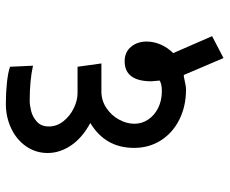

<svg xmlns="http://www.w3.org/2000/svg" viewBox="-83 -573 766 640"><g transform="rotate(-90 300.0 -253.0)"><path d="M351.5 -20.5Q344.5 -19 336.8 -17.5Q329 -16 321 -16Q266 -16 221.8 -38Q177.5 -60 152.2 -99.5Q127 -139 127 -189Q127 -285 210 -335Q160 -362 135 -399.5Q110 -437 110 -477Q110 -517 132.2 -549Q154.5 -581 192.2 -598.8Q230 -616.5 274 -616.5Q311 -616.5 345.5 -612.8Q380 -609 397.5 -602.5L401 -526Q352.5 -537 284 -537Q269.5 -537 250 -532.2Q230.5 -527.5 214.5 -513.2Q198.5 -499 198.5 -473Q198.5 -446.5 216 -424.5Q233.5 -402.5 259.5 -390Q285.5 -377.5 309 -377.5H397.5L408.5 -298H315Q285 -298 260.2 -281.5Q235.5 -265 221.5 -239.5Q207.5 -214 207.5 -188Q207.5 -163 221.5 -142Q235.5 -121 260.2 -108.8Q285 -96.5 316 -96.5Q340.5 -96.5 351.5 -104L349 -131Q349 -220.5 416 -220.5Q446 -220.5 463.8 -199.5Q481.5 -178.5 481.5 -147Q481.5 -124 471.8 -101Q462 -78 443 -58.5L499.5 71L426.5 109L370 -23.5Q364.5 -23.5 351.5 -20.5Z"/></g></svg>

Font: JuliaMono Medium
Style: Italic
Weight: 500
Italic angle: -9°
Monospace: yes
Designer: cormullion
Foundry: corm
Version: Version 0.054; ttfautohint (v1.8.4)